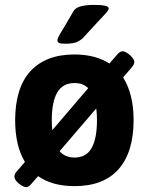

<svg xmlns="http://www.w3.org/2000/svg" viewBox="-20 -754 609 786"><path d="M285 -531Q328 -531 364 -521.5Q400 -512 428 -494L460 -531Q471 -544 482 -544Q490 -544 501.5 -536.5Q513 -529 521.5 -518.5Q530 -508 530 -500Q530 -491 520 -479L484 -437Q505 -404 516 -360Q527 -316 527 -262Q527 -197 511.5 -146.5Q496 -96 465.5 -61.5Q435 -27 390 -9.5Q345 8 285 8Q239 8 201.5 -2.5Q164 -13 136 -33L108 -1Q98 12 87 12Q79 12 67.5 5Q56 -2 47.5 -12Q39 -22 39 -32Q39 -42 49 -53L82 -91Q62 -124 52 -167Q42 -210 42 -262Q42 -327 57.5 -377.5Q73 -428 104 -462Q135 -496 180 -513.5Q225 -531 285 -531ZM374 -310 224 -135Q235 -122 250.5 -115.5Q266 -109 285 -109Q333 -109 355 -148Q377 -187 377 -262Q377 -288 374 -310ZM285 -414Q237 -414 214.5 -375.5Q192 -337 192 -262Q192 -251 192.5 -241Q193 -231 194 -221L341 -393Q330 -404 316 -409Q302 -414 285 -414ZM365 -734Q425 -734 425 -720Q425 -716 422 -711Q419 -706 409 -695Q399 -684 378 -662Q357 -640 321 -600Q313 -591 297 -583Q281 -575 246 -575Q228 -575 221.5 -578.5Q215 -582 215 -590Q215 -598 230 -622Q245 -646 280 -707Q289 -723 312 -728.5Q335 -734 365 -734Z"/></svg>

Font: Asap VF Beta
Style: Regular
Weight: 400
Designer: Pablo Cosgaya
Foundry: Pablo Cosgaya
Version: Version 1.007